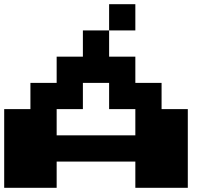

<svg xmlns="http://www.w3.org/2000/svg" viewBox="-20 -1020 1040 915"><path d="M500 -937.5V-1000H562.5H625V-937.5V-875H562.5H500V-812.5V-750H562.5H625V-687.5V-625H687.5H750V-562.5V-500H812.5H875V-312.5V-125H750H625V-187.5V-250H437.5H250V-187.5V-125H125H0V-312.5V-500H62.5H125V-562.5V-625H187.5H250V-687.5V-750H312.5H375V-812.5V-875H437.5H500ZM500 -562.5V-625H437.5H375V-562.5V-500H312.5H250V-437.5V-375H437.5H625V-437.5V-500H562.5H500Z"/></svg>

Font: Press Start 2P
Style: Regular
Weight: 500
Monospace: yes
Version: Version 2.14